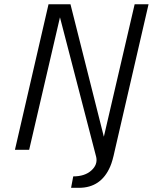

<svg xmlns="http://www.w3.org/2000/svg" viewBox="-20 -710 729 910"><path d="M316.9 180.2 327.1 126Q381.8 126 412.8 98.1Q443.8 70.3 436 34.2L264.2 -627.9L118.2 0H50.8L210 -689.9H314L472.2 -62L618.2 -689.9H684.1L523.9 3.9Q513.2 54.7 502.4 79.1Q459 180.2 354 180.2Z"/></svg>

Font: HK Grotesk Light Italic
Style: Regular
Weight: 300
Italic angle: -13°
Designer: Alfredo Marco Pradil and Stefan Peev
Foundry: Hanken Design Co.
Version: Version 1.000;PS 001.000;hotconv 1.0.88;makeotf.lib2.5.64775